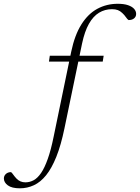

<svg xmlns="http://www.w3.org/2000/svg" viewBox="-200 -735 738 1014"><path d="M58.5 -409.5 63 -440.5H347.5L342.5 -409.5ZM140.5 -57.5Q122 32 97.5 93Q73 154 43.5 190.5Q14 227 -21 243.2Q-56 259.5 -95 259.5Q-137.5 259.5 -158.5 244Q-179.5 228.5 -179.5 207.5Q-179.5 193.5 -169 183.8Q-158.5 174 -141.5 174Q-136.5 178 -130.2 187Q-124 196 -113.5 207.5Q-103 218.5 -91.2 223.2Q-79.5 228 -66 228Q-43 228 -22.2 216.8Q-1.5 205.5 17 178.5Q35.5 151.5 52.2 104.5Q69 57.5 83.5 -14L176 -461.5Q194.5 -550 229.8 -606Q265 -662 314 -688.5Q363 -715 422 -715Q455 -715 476.5 -707.5Q498 -700 508.5 -688Q519 -676 519 -661.5Q519 -647 508.2 -638Q497.5 -629 479 -629Q472.5 -633 464.8 -644.5Q457 -656 445.5 -666.5Q434.5 -677 422 -681.8Q409.5 -686.5 391.5 -686.5Q354 -686.5 323 -667.8Q292 -649 269.5 -609Q247 -569 233.5 -505.5Z"/></svg>

Font: Newsreader 16pt 16pt Light
Style: Italic
Weight: 300
Italic angle: -17°
Version: Version 1.003